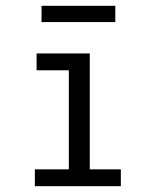

<svg xmlns="http://www.w3.org/2000/svg" viewBox="-20 -641 540 661"><path d="M100 -58H217V-399H106V-457H289V-58H396V0H100ZM123 -621H377V-565H123Z"/></svg>

Font: Vazir Code
Style: Code
Weight: 400
Foundry: DejaVu fonts team - Redesigned by Saber Rastikerdar
Version: Version 1.1.2